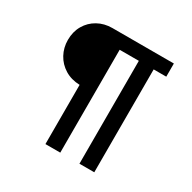

<svg xmlns="http://www.w3.org/2000/svg" viewBox="-179 -915 1188 1188"><g transform="rotate(30 415.0 -321.5)"><path d="M293 93V-330Q232 -332 186.5 -360Q141 -388 116 -434Q91 -480 91 -535Q91 -594 117.5 -639.5Q144 -685 190 -710.5Q236 -736 293 -736H732V-642H642V93H536V-642H399V93Z"/></g></svg>

Font: Alata
Style: Regular
Weight: 400
Designer: Spyros Zevelakis, Eben Sorkin
Foundry: Spyros Zevelakis
Version: Version 1.005; ttfautohint (v1.8.4.7-5d5b)